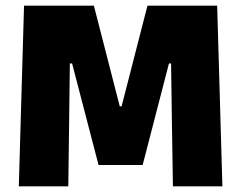

<svg xmlns="http://www.w3.org/2000/svg" viewBox="-20 -659 853 679"><path d="M46.5 0 65 -639H312L403.5 -283H410L501.5 -639H748L766.5 0H591.5L588.5 -189.5L585 -434.5H577.5L484.5 -75.5H328.5L235 -434.5H227L224 -189L221.5 0Z"/></svg>

Font: Anek Telugu ExtraBold
Style: Regular
Weight: 800
Designer: Omkar Bhoir (Telugu), Yesha Goshar (Latin)
Foundry: Ek Type
Version: Version 1.003